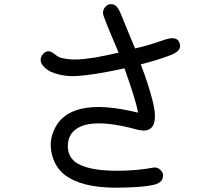

<svg xmlns="http://www.w3.org/2000/svg" viewBox="-20 -830 1040 897"><path d="M816.4 -634.8Q832 -602.5 798.8 -583Q787.1 -576.2 779.3 -573.2Q771.5 -570.3 760.7 -566.4Q713.9 -548.8 637.7 -529.3Q673.8 -435.5 693.4 -357.4Q720.7 -248 676.8 -225.6Q668.9 -221.7 660.6 -220.7Q652.3 -219.7 642.1 -220.7Q631.8 -221.7 625.5 -223.1Q619.1 -224.6 606.9 -228Q594.7 -231.4 590.8 -232.4Q532.2 -246.1 512.7 -248Q398.4 -264.6 343.8 -232.4Q297.9 -205.1 296.9 -149.4Q295.9 -93.8 341.8 -66.4Q409.2 -26.4 572.3 -33.2Q638.7 -36.1 695.3 -46.9Q716.8 -50.8 731.9 -33.7Q747.1 -16.6 739.3 4.9Q731.4 23.4 707 31.2Q649.4 46.9 512.7 46.9Q359.4 44.9 284.2 -11.7Q240.2 -44.9 224.1 -102.5Q208 -160.2 228.5 -212.9Q293.9 -385.7 625 -303.7Q616.2 -357.4 561.5 -510.7Q541 -505.9 490.2 -496.1Q362.3 -471.7 306.6 -474.6Q259.8 -476.6 218.8 -494.1Q203.1 -501 187.5 -515.6Q157.2 -545.9 178.7 -575.2Q200.2 -600.6 225.6 -584Q233.4 -578.1 245.1 -569.8Q256.8 -561.5 265.6 -559.6Q290 -553.7 316.4 -552.2Q342.8 -550.8 375.5 -554.7Q408.2 -558.6 426.3 -561.5Q444.3 -564.5 484.9 -573.2Q525.4 -582 534.2 -584Q527.3 -600.6 501.5 -661.6Q475.6 -722.7 463.9 -755.9Q456.1 -779.3 471.7 -797.4Q487.3 -815.4 510.7 -808.6Q529.3 -802.7 543.9 -766.6Q581.1 -675.8 585 -666Q596.7 -636.7 607.4 -612.3Q611.3 -603.5 612.3 -603.5Q611.3 -603.5 622.1 -606.4Q627 -607.4 636.7 -609.9Q646.5 -612.3 650.4 -613.3Q684.6 -622.1 747.1 -643.6Q802.7 -663.1 816.4 -634.8Z"/></svg>

Font: irohamaru Regular
Style: Regular
Weight: 400
Designer: [Source Han Sans]
Ryoko NISHIZUKA  (kana & ideographs); Paul D. Hunt (Latin, Greek & Cyrillic); Wenlong ZHANG  (bopomofo
Version: Version 1.00